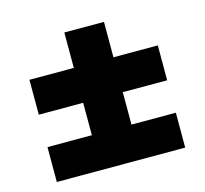

<svg xmlns="http://www.w3.org/2000/svg" viewBox="-85 -669 796 744"><g transform="rotate(-15 312.5 -297.0)"><path d="M55 -21V-161H233V-291H55V-431H233V-573H392V-431H570V-291H392V-161H570V-21Z"/></g></svg>

Font: Georama Extended
Style: Bold
Weight: 700
Width: 7
Designer: Jean-Baptiste Levee
Foundry: Production Type
Version: Version 1.000